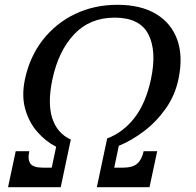

<svg xmlns="http://www.w3.org/2000/svg" viewBox="-20 -780 816 800"><path d="M578.5 -150H635L603 0H383.5L426.5 -203Q495 -229.5 541.5 -290.5Q588 -351.5 609 -450Q634 -567.5 598.2 -637Q562.5 -706.5 458 -706.5Q354 -706.5 288.8 -637Q223.5 -567.5 198.5 -450Q177.5 -351.5 197.5 -288.2Q217.5 -225 275 -198.5L233 0H13.5L45.5 -150H102Q94.5 -115 106.8 -98.2Q119 -81.5 157.5 -81.5H195.5L214 -168.5Q170.5 -190.5 135.5 -230.5Q100.5 -270.5 85 -326Q69.5 -381.5 84 -450Q104 -544 158.5 -613.8Q213 -683.5 293 -721.8Q373 -760 469.5 -760Q566.5 -760 630.2 -721.8Q694 -683.5 718.8 -613.8Q743.5 -544 723.5 -450Q709 -381.5 670 -326.8Q631 -272 579.5 -233Q528 -194 475 -172.5L456 -81.5H494Q532.5 -81.5 551.8 -98.2Q571 -115 578.5 -150Z"/></svg>

Font: Besley* Condensed
Style: Italic
Weight: 400
Width: 3
Italic angle: -13°
Designer: Owen Earl
Foundry: indestructible type*
Version: Version 3.000; ttfautohint (v1.8.3)